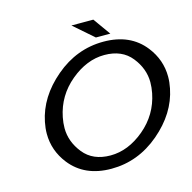

<svg xmlns="http://www.w3.org/2000/svg" viewBox="-109 -859 974 973"><g transform="rotate(-15 378.0 -373.0)"><path d="M371.6 -62.5Q464.4 -62.5 549.3 -133.5Q634.3 -204.6 655.8 -312.5Q661.6 -342.3 661.6 -369.1Q661.6 -439.9 612.8 -501.2Q564 -562.5 471.2 -562.5Q378.9 -562.5 293.7 -491.5Q208.5 -420.4 187 -312.5Q181.2 -283.2 181.2 -256.3Q181.2 -185.1 230.2 -123.8Q279.3 -62.5 371.6 -62.5ZM358.4 3.9Q218.3 3.9 143.1 -91.8Q86.9 -163.6 86.9 -252Q86.9 -281.2 93.3 -312.5Q118.2 -437.5 231 -533.2Q343.8 -628.9 484.4 -628.9Q625 -628.9 699.7 -533.2Q755.9 -461.4 755.9 -373Q755.9 -343.8 749.5 -312.5Q724.6 -187.5 611.8 -91.8Q499 3.9 358.4 3.9ZM529.3 -659.2H453.6L349.6 -750H464.4Z"/></g></svg>

Font: Juliett
Style: Bold Italic
Weight: 700
Italic angle: -11.25°
Designer: GGBotNet
Foundry: GGBotNet
Version: 0.60